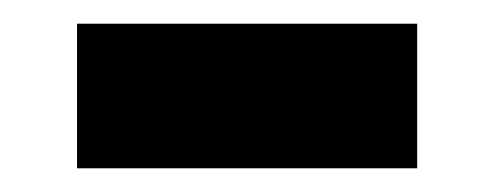

<svg xmlns="http://www.w3.org/2000/svg" viewBox="-20 -337 417 162"><path d="M45 -195V-317H332V-195Z"/></svg>

Font: Anek Latin Medium
Style: Bold
Weight: 700
Version: Version 1.003